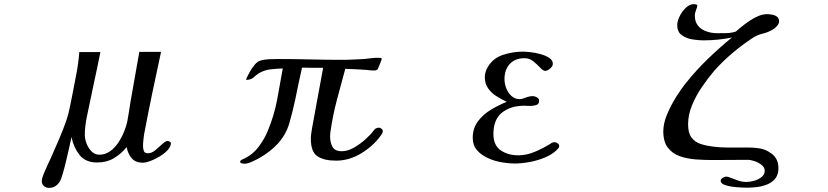

<svg xmlns="http://www.w3.org/2000/svg" viewBox="-20 -796 4040 937"><path d="M814 -97Q814 -81 798.5 -64Q783 -47 760 -33Q737 -19 714.5 -10.5Q692 -2 677 -2Q641 -2 622.5 -24Q604 -46 598 -78Q570 -44 535 -23.5Q500 -3 454 -3Q397 -3 368 -40Q339 -77 329 -127Q326 -113 319 -81.5Q312 -50 303.5 -14Q295 22 286.5 51Q278 80 272 90Q252 121 219 121Q205 121 194.5 112Q184 103 184 88Q184 75 193 53Q202 31 212.5 8.5Q223 -14 229 -27Q249 -72 269 -118.5Q289 -165 305 -212Q315 -241 320.5 -271.5Q326 -302 333 -333Q343 -385 353 -437Q363 -489 367 -542H470Q454 -462 436.5 -382Q419 -302 403 -222Q399 -201 396.5 -180Q394 -159 394 -137Q394 -118 402.5 -95.5Q411 -73 427 -57Q443 -41 465 -41Q493 -41 516 -57Q539 -73 556 -98Q573 -123 584.5 -151Q596 -179 601 -202Q606 -227 609.5 -251.5Q613 -276 617 -300L660 -543H766Q744 -442 723 -341Q702 -240 683 -139Q681 -125 679.5 -111Q678 -97 678 -83Q678 -70 682 -59Q686 -48 702 -48Q720 -48 738 -63Q756 -78 772 -93Q788 -108 798 -108Q801 -108 807.5 -105Q814 -102 814 -97Z M1848 -157Q1848 -150 1845 -144.5Q1842 -139 1838 -134Q1801 -83 1742.5 -47.5Q1684 -12 1620 -12Q1561 -12 1529 -33.5Q1497 -55 1497 -119Q1497 -133 1499 -145.5Q1501 -158 1503 -171Q1517 -245 1530 -318.5Q1543 -392 1557 -465Q1531 -465 1505.5 -465Q1480 -465 1454 -466Q1445 -427 1437 -388.5Q1429 -350 1421 -311Q1409 -254 1392.5 -196.5Q1376 -139 1335 -94Q1316 -74 1293.5 -56.5Q1271 -39 1246 -25Q1234 -18 1211 -7.5Q1188 3 1174 3Q1170 3 1161 1.5Q1152 0 1152 -7Q1152 -13 1162 -17.5Q1172 -22 1176 -24Q1216 -44 1244 -82Q1272 -120 1288 -160Q1318 -233 1332.5 -309.5Q1347 -386 1360 -462Q1330 -461 1299.5 -457.5Q1269 -454 1243 -438Q1227 -428 1217 -418Q1207 -408 1185 -406L1181 -408V-409Q1187 -423 1197.5 -442.5Q1208 -462 1222 -479Q1236 -496 1250 -500Q1269 -506 1293 -507Q1317 -508 1336 -508Q1415 -508 1494 -506Q1573 -504 1652 -504Q1678 -504 1704.5 -505.5Q1731 -507 1757 -508Q1774 -510 1791.5 -512Q1809 -514 1826 -514Q1828 -514 1835.5 -513.5Q1843 -513 1843 -508Q1843 -507 1838.5 -495Q1834 -483 1829 -471.5Q1824 -460 1823 -458Q1817 -452 1807 -452Q1787 -452 1767 -455Q1742 -457 1716.5 -458Q1691 -459 1665 -460Q1644 -384 1624 -308Q1604 -232 1593 -155Q1592 -149 1591.5 -142.5Q1591 -136 1591 -130Q1591 -101 1602.5 -79.5Q1614 -58 1648 -58Q1676 -58 1705.5 -74.5Q1735 -91 1761 -114Q1787 -137 1803 -158Q1805 -160 1808 -164Q1811 -168 1814 -169Q1821 -173 1830 -173Q1835 -173 1841.5 -168Q1848 -163 1848 -157Z M2709 -84Q2709 -78 2706 -74Q2703 -70 2698 -65Q2675 -42 2638.5 -27Q2602 -12 2563 -5Q2524 2 2491 2Q2463 2 2428 -4Q2393 -10 2361 -24.5Q2329 -39 2308 -63Q2287 -87 2287 -123Q2287 -170 2312.5 -204Q2338 -238 2376.5 -261Q2415 -284 2453 -299Q2428 -311 2403 -326.5Q2378 -342 2362 -365Q2346 -388 2346 -419Q2346 -433 2350 -445.5Q2354 -458 2361 -470Q2387 -513 2435.5 -528.5Q2484 -544 2531 -544Q2544 -544 2568 -541.5Q2592 -539 2617.5 -532Q2643 -525 2660.5 -513.5Q2678 -502 2678 -484Q2678 -473 2664.5 -461.5Q2651 -450 2641 -450Q2631 -450 2616.5 -465.5Q2602 -481 2583 -496.5Q2564 -512 2540 -512Q2494 -512 2468 -484Q2442 -456 2442 -410Q2442 -388 2450.5 -365.5Q2459 -343 2476 -327.5Q2493 -312 2518 -312Q2525 -312 2545 -319.5Q2565 -327 2581 -327Q2589 -327 2600 -321Q2611 -315 2611 -305Q2611 -287 2596 -283Q2581 -279 2567 -279Q2560 -279 2553 -279.5Q2546 -280 2539 -280Q2472 -280 2430 -246.5Q2388 -213 2388 -142Q2388 -87 2423.5 -62.5Q2459 -38 2510 -38Q2550 -38 2592 -56Q2634 -74 2667 -95Q2669 -97 2673 -99Q2679 -102 2687 -102Q2694 -102 2701.5 -96.5Q2709 -91 2709 -84Z M3782 -692Q3782 -680 3771 -668Q3760 -656 3750 -651Q3728 -638 3702.5 -632Q3677 -626 3655 -612Q3603 -578 3555 -537.5Q3507 -497 3466 -451Q3437 -417 3407 -373.5Q3377 -330 3357.5 -283Q3338 -236 3338 -189Q3338 -147 3355 -124.5Q3372 -102 3400.5 -93Q3429 -84 3465 -80Q3497 -76 3529 -76Q3561 -76 3593 -76Q3613 -76 3632.5 -76Q3652 -76 3671 -74Q3713 -71 3746 -46Q3779 -21 3779 25Q3779 55 3764.5 74Q3750 93 3726.5 103Q3703 113 3676.5 116.5Q3650 120 3626 120Q3617 120 3596 119Q3575 118 3552.5 115Q3530 112 3513.5 105Q3497 98 3497 86Q3497 78 3507 72Q3517 66 3523 66Q3527 66 3530 66.5Q3533 67 3536 68Q3558 76 3579 84Q3600 92 3623 92Q3639 92 3659.5 86.5Q3680 81 3696 68.5Q3712 56 3712 37Q3712 21 3697 9Q3682 -3 3662.5 -9.5Q3643 -16 3629 -16Q3586 -16 3542.5 -15.5Q3499 -15 3456 -15Q3417 -15 3375.5 -18Q3334 -21 3298 -33.5Q3262 -46 3239.5 -75Q3217 -104 3217 -155Q3217 -194 3235.5 -238Q3254 -282 3280 -323.5Q3306 -365 3330 -394Q3379 -455 3435.5 -509.5Q3492 -564 3552 -613Q3518 -606 3482.5 -602.5Q3447 -599 3412 -599Q3388 -599 3358 -604Q3328 -609 3306.5 -625Q3285 -641 3285 -673Q3285 -692 3296.5 -716Q3308 -740 3327 -758Q3346 -776 3367 -776Q3370 -776 3376.5 -774.5Q3383 -773 3383 -768Q3383 -762 3377 -747.5Q3371 -733 3371 -719Q3371 -689 3387 -670Q3403 -651 3428 -642.5Q3453 -634 3479 -634Q3502 -634 3526 -634.5Q3550 -635 3571 -642Q3590 -659 3615.5 -678.5Q3641 -698 3669.5 -712.5Q3698 -727 3723 -727Q3734 -727 3748 -724.5Q3762 -722 3772 -714.5Q3782 -707 3782 -692Z"/></svg>

Font: Kaisei HarunoUmi Medium
Style: Regular
Weight: 500
Designer: Font-Kai, 金井和夫
Foundry: KAZUO KANAI
Version: Version 5.003